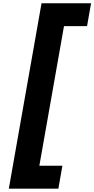

<svg xmlns="http://www.w3.org/2000/svg" viewBox="-20 -938 571 1162"><path d="M33.3 204 231.3 -918.1H531.2L506.8 -779.7H367.3L218.1 65.2H357.6L333.2 204Z"/></svg>

Font: Poppins Variable
Style: Italic
Weight: 100
Italic angle: -10°
Designer: Jonny Pinhorn
Foundry: Indian Type Foundry
Version: Version 6.000